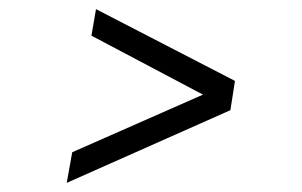

<svg xmlns="http://www.w3.org/2000/svg" viewBox="-20 -507 660 420"><path d="M126 -107 138 -174 424 -300 180 -429 190 -487 494 -330 484 -266Z"/></svg>

Font: Figtree Light
Style: Italic
Weight: 300
Italic angle: -9.5°
Foundry: Erik Kennedy
Version: Version 2.001; ttfautohint (v1.8.4.7-5d5b);gftools[0.9.27]